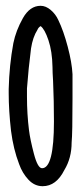

<svg xmlns="http://www.w3.org/2000/svg" viewBox="-20 -648 285 662"><path d="M230 -310Q230 -187 227 -157Q227 -103 202 -62Q174 -6 127 -6Q99 -6 78 -28.5Q57 -51 46 -82Q26 -134 18 -197Q10 -267 10 -327V-341Q12 -423 26 -499Q35 -543 59 -585.5Q83 -628 120 -628Q138 -628 155 -613.5Q172 -599 181 -579Q199 -542 213.5 -487Q228 -432 230 -392ZM163 -369Q161 -399 161 -417Q160 -471 147 -509.5Q134 -548 120 -558Q112 -553 109 -545Q93 -520 87 -481Q78 -411 73 -343V-315Q73 -255 80 -199Q84 -167 97 -117.5Q110 -68 125 -68Q166 -68 166 -229Q166 -300 163 -369Z"/></svg>

Font: Because We Build
Style: Regular
Weight: 400
Designer: Liz Wetzel, Aaron Williamson, Russ McMullin
Foundry: Red Hat
Version: Version 1.000